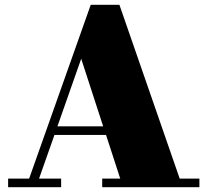

<svg xmlns="http://www.w3.org/2000/svg" viewBox="-20 -784 869 804"><path d="M14 -36H102L360 -764H480L732.5 -36H815V0H408V-36H483.5L424 -219H208L143.5 -36H236V0H14ZM320 -538 220.5 -255H412Z"/></svg>

Font: Bodoni* 06pt Fatface
Style: Regular
Weight: 900
Version: Version 2.3